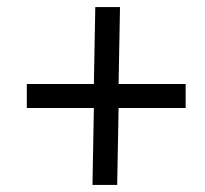

<svg xmlns="http://www.w3.org/2000/svg" viewBox="-20 -597 580 544"><path d="M242 -73H312L316 -291H506V-359H316L320 -577H250L246 -359H56V-291H246Z"/></svg>

Font: Fixel Text 20240404
Style: Italic
Weight: 400
Width: 4
Italic angle: -10°
Designer: AlfaBravo + MacPaw
Foundry: Kyrylo Tkachov, Marchela Mozhyna, Serhii Makarenko, Maria Weinstein, Zakhar Kryvoshyya
Version: Version 1.211;Glyphs 3.2 (3225)